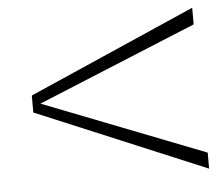

<svg xmlns="http://www.w3.org/2000/svg" viewBox="-43 -559 707 609"><g transform="rotate(-5 310.5 -254.5)"><path d="M590 -511V-458L84 -250L599 -49V2L59 -224V-278Z"/></g></svg>

Font: Afta serif
Style: Regular
Weight: 400
Designer: parq.ink
Foundry: Oriol Esparraguera Font
Version: Version 1.000